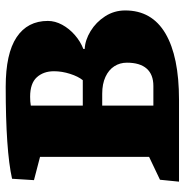

<svg xmlns="http://www.w3.org/2000/svg" viewBox="-7 -647 654 680"><g transform="rotate(-90 320.0 -307.0)"><path d="M623 -190.4Q623 -229.5 602.3 -261.7Q581.5 -293.9 549.8 -313.2Q518.1 -332.5 486.8 -334V-338.9Q513.2 -349.1 535.9 -368.9Q558.6 -388.7 572.3 -413.8Q585.9 -439 585.9 -464.4Q585.9 -536.6 528.1 -575.2Q470.2 -613.8 352.5 -613.8Q127.4 -613.8 26.9 -591.3L22 -513.7L104.5 -492.2V-106L23.4 -67.4L16.6 0H306.6Q460 0 541.5 -48.1Q623 -96.2 623 -190.4ZM317.4 -527.3Q364.7 -527.3 386.2 -503.7Q407.7 -480 407.7 -442.9Q407.7 -414.6 398.4 -385.7Q389.2 -356.9 376 -340.8H286.1V-524.9Q299.3 -527.3 317.4 -527.3ZM328.1 -272Q362.8 -272 387.7 -260.5Q412.6 -249 425.3 -229.2Q438 -209.5 438 -184.6Q438 -138.2 417 -114.5Q396 -90.8 355.5 -90.8H286.1V-272Z"/></g></svg>

Font: Neuton ExtraBold
Style: Regular
Weight: 800
Designer: Brian M Zick
Foundry: Brian M Zick
Version: Version 1.560